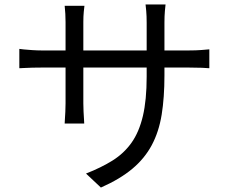

<svg xmlns="http://www.w3.org/2000/svg" viewBox="-20 -798 1040 864"><path d="M720 -459Q720 -359 707.5 -282Q695 -205 663 -145Q631 -85 575.5 -38.5Q520 8 434 46L367 -17Q436 -44 487 -76Q538 -108 572 -156Q606 -204 623 -276Q640 -348 640 -453V-696Q640 -726 638 -748.5Q636 -771 635 -778H725Q724 -771 722 -748.5Q720 -726 720 -696ZM360 -772Q359 -765 357 -745Q355 -725 355 -699V-333Q355 -315 356 -295.5Q357 -276 358 -261.5Q359 -247 359 -242H271Q271 -247 272 -261Q273 -275 274 -294.5Q275 -314 275 -333V-699Q275 -716 274 -735.5Q273 -755 271 -772ZM67 -578Q72 -577 87.5 -575.5Q103 -574 125 -572.5Q147 -571 167 -571H830Q863 -571 887 -573Q911 -575 922 -576V-491Q913 -492 888 -493Q863 -494 830 -494H167Q146 -494 125 -493.5Q104 -493 88.5 -492Q73 -491 67 -491Z"/></svg>

Font: Noto Sans TC
Style: Regular
Weight: 400
Designer: Ryoko NISHIZUKA  (kana, bopomofo & ideographs); Paul D. Hunt (Latin, Greek & Cyrillic); Sandoll Communications , Soo-you
Foundry: Adobe
Version: Version 2.004-H2;hotconv 1.0.118;makeotfexe 2.5.65603